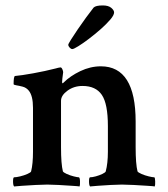

<svg xmlns="http://www.w3.org/2000/svg" viewBox="-20 -672 610 696"><path d="M31.2 3.9Q27.3 0 27.3 -14.6Q27.3 -29.3 31.2 -29.3Q39.1 -29.3 53.2 -32.7Q67.4 -36.1 79.6 -41.5Q91.8 -46.9 92.8 -50.8Q99.6 -78.1 99.6 -122.1V-281.2Q99.6 -325.2 84 -343.8Q75.2 -354.5 62 -357.9Q48.8 -361.3 39.1 -362.8Q29.3 -364.3 29.3 -367.2Q29.3 -394.5 34.2 -396.5Q56.6 -398.4 100.1 -406.2Q143.6 -414.1 181.6 -423.8Q183.6 -424.8 190.9 -426.3Q198.2 -427.7 199.2 -427.7Q203.1 -427.7 206.1 -420.9Q209 -414.1 209 -410.2Q207 -396.5 206.1 -387.7Q205.1 -378.9 205.1 -375Q205.1 -370.1 207 -370.1Q208 -370.1 210.9 -373Q234.4 -396.5 271 -414.1Q307.6 -431.6 345.7 -431.6Q471.7 -431.6 471.7 -231.4V-138.7Q471.7 -77.1 478.5 -50.8Q480.5 -46.9 492.7 -41.5Q504.9 -36.1 519 -32.7Q533.2 -29.3 539.1 -29.3Q542 -29.3 542.5 -15.1Q543 -1 541 3.9Q537.1 2.9 514.2 1.5Q491.2 0 464.4 -1.5Q437.5 -2.9 421.9 -2.9Q406.2 -2.9 381.3 -1.5Q356.4 0 334.5 1.5Q312.5 2.9 306.6 3.9Q302.7 0 302.7 -14.6Q302.7 -29.3 306.6 -29.3Q314.5 -29.3 327.1 -32.7Q339.8 -36.1 351.1 -41.5Q362.3 -46.9 363.3 -50.8Q367.2 -65.4 369.1 -83Q371.1 -100.6 371.1 -122.1V-214.8Q371.1 -295.9 349.1 -328.1Q327.1 -360.4 279.3 -360.4Q248 -360.4 224.6 -343.3Q201.2 -326.2 201.2 -306.6V-138.7Q201.2 -77.1 208 -50.8Q210 -46.9 221.7 -41.5Q233.4 -36.1 247.1 -32.7Q260.7 -29.3 265.6 -29.3Q269.5 -29.3 270 -15.1Q270.5 -1 268.6 3.9Q263.7 2.9 240.7 1.5Q217.8 0 192.4 -1.5Q167 -2.9 151.4 -2.9Q135.7 -2.9 109.4 -1.5Q83 0 60.1 1.5Q37.1 2.9 31.2 3.9ZM242.2 -494.1Q237.3 -494.1 232.4 -499.5Q227.5 -504.9 227.5 -509.8Q227.5 -512.7 237.3 -528.3Q247.1 -543.9 261.7 -565.4Q276.4 -586.9 292 -608.4Q307.6 -629.9 319.3 -644.5Q327.1 -652.3 352.5 -652.3Q373 -652.3 383.3 -643.6Q393.6 -634.8 393.6 -627Q393.6 -617.2 379.9 -601.1Q366.2 -585 345.2 -566.4Q324.2 -547.9 302.2 -531.2Q280.3 -514.6 263.7 -504.4Q247.1 -494.1 242.2 -494.1Z"/></svg>

Font: Crimson Text SemiBold
Style: Regular
Weight: 600
Designer: Sebastian Kosch
Foundry: Sebastian Kosch
Version: Version 1.100; ttfautohint (v1.8.4)